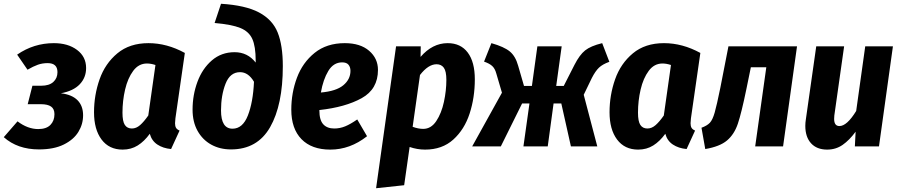

<svg xmlns="http://www.w3.org/2000/svg" viewBox="-37 -777 4775 1019"><path d="M420 -416Q420 -365 386 -329.5Q352 -294 286 -282Q345 -275 374.5 -245Q404 -215 404 -165Q404 -118 379 -77Q354 -36 301.5 -10Q249 16 170 16Q56 16 -17 -49L56 -133Q110 -92 166 -92Q209 -92 230.5 -114Q252 -136 252 -171Q252 -199 234 -211.5Q216 -224 180 -224H110L135 -322H182Q224 -322 246 -342Q268 -362 268 -394Q268 -442 216 -442Q188 -442 164 -433.5Q140 -425 109 -407L54 -487Q142 -548 249 -548Q324 -548 372 -512Q420 -476 420 -416Z M944 -496 894 -149Q892 -129 892 -123Q892 -108 897 -99Q902 -90 916 -84L871 14Q828 10 798 -10Q768 -30 758 -67Q729 -27 694 -5Q659 17 614 17Q542 17 502 -36.5Q462 -90 462 -181Q462 -272 491.5 -356Q521 -440 586 -494Q651 -548 751 -548Q849 -548 944 -496ZM613 -179Q613 -133 625.5 -114Q638 -95 663 -95Q686 -95 706.5 -113Q727 -131 750 -164L788 -432Q764 -440 743 -440Q699 -440 670 -401Q641 -362 627 -302Q613 -242 613 -179Z M985 -195Q985 -273 1011 -343Q1037 -413 1087.5 -456.5Q1138 -500 1208 -500Q1277 -500 1320 -445V-455Q1320 -531 1302 -570.5Q1284 -610 1238.5 -628.5Q1193 -647 1102 -655L1136 -757Q1266 -749 1337.5 -711Q1409 -673 1436.5 -605Q1464 -537 1464 -426Q1464 -220 1396.5 -102Q1329 16 1189 16Q1130 16 1084 -9.5Q1038 -35 1011.5 -82.5Q985 -130 985 -195ZM1311 -343Q1281 -394 1237 -394Q1184 -394 1160 -332.5Q1136 -271 1136 -191Q1136 -94 1197 -94Q1251 -94 1278.5 -164Q1306 -234 1311 -343Z M1969 -406Q1969 -304 1882.5 -256Q1796 -208 1658 -193V-191Q1658 -140 1678.5 -117.5Q1699 -95 1737 -95Q1767 -95 1795 -106.5Q1823 -118 1859 -143L1911 -54Q1821 17 1716 17Q1617 17 1563 -38.5Q1509 -94 1509 -195Q1509 -284 1539 -364.5Q1569 -445 1633 -496.5Q1697 -548 1793 -548Q1875 -548 1922 -507.5Q1969 -467 1969 -406ZM1823 -401Q1823 -421 1812.5 -433.5Q1802 -446 1779 -446Q1733 -446 1705.5 -400.5Q1678 -355 1666 -286Q1747 -293 1785 -324.5Q1823 -356 1823 -401Z M2065 -531H2196L2195 -475Q2258 -548 2339 -548Q2408 -548 2445.5 -498Q2483 -448 2483 -356Q2483 -259 2455.5 -174.5Q2428 -90 2369 -36.5Q2310 17 2219 17Q2177 17 2137 3L2108 206L1959 222ZM2332 -353Q2332 -399 2318.5 -417.5Q2305 -436 2280 -436Q2236 -436 2192 -379L2153 -104Q2183 -93 2209 -93Q2251 -93 2278.5 -134.5Q2306 -176 2319 -236Q2332 -296 2332 -353Z M3197 -449Q3161 -436 3142 -418Q3123 -400 3104 -363L3061 -274L3133 0H2993L2942 -228H2901L2870 0H2741L2773 -228H2734L2621 0H2469L2627 -285L2597 -387Q2590 -413 2575.5 -426.5Q2561 -440 2532 -450L2571 -548Q2638 -529 2668.5 -504Q2699 -479 2713 -428L2744 -321H2786L2815 -531H2944L2915 -321H2955L3012 -433Q3039 -486 3068.5 -509.5Q3098 -533 3159 -548Z M3680 -496 3630 -149Q3628 -129 3628 -123Q3628 -108 3633 -99Q3638 -90 3652 -84L3607 14Q3564 10 3534 -10Q3504 -30 3494 -67Q3465 -27 3430 -5Q3395 17 3350 17Q3278 17 3238 -36.5Q3198 -90 3198 -181Q3198 -272 3227.5 -356Q3257 -440 3322 -494Q3387 -548 3487 -548Q3585 -548 3680 -496ZM3349 -179Q3349 -133 3361.5 -114Q3374 -95 3399 -95Q3422 -95 3442.5 -113Q3463 -131 3486 -164L3524 -432Q3500 -440 3479 -440Q3435 -440 3406 -401Q3377 -362 3363 -302Q3349 -242 3349 -179Z M4119 0H3971L4030 -420H3948L3924 -303Q3898 -177 3879 -120.5Q3860 -64 3821.5 -31.5Q3783 1 3706 14L3686 -99Q3716 -110 3730.5 -125.5Q3745 -141 3756 -179.5Q3767 -218 3786 -311L3829 -531H4193Z M4237 -109Q4237 -126 4240 -144L4295 -531H4443L4391 -164Q4390 -157 4390 -146Q4390 -108 4418 -108Q4458 -108 4507 -188L4555 -531H4702L4628 0H4500L4504 -78Q4471 -33 4435 -8Q4399 17 4353 17Q4298 17 4267.5 -16.5Q4237 -50 4237 -109Z"/></svg>

Font: Fira Sans Condensed
Style: Bold Italic
Weight: 700
Width: 3
Italic angle: -8°
Designer: Carrois Corporate & Edenspiekermann AG
Foundry: Carrois Corporate GbR & Edenspiekermann AG
Version: Version 4.203